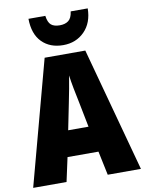

<svg xmlns="http://www.w3.org/2000/svg" viewBox="-101 -1018 822 1088"><g transform="rotate(-10 310.0 -474.0)"><path d="M429 0 400 -138H222L192 0H0L192 -715H426L620 0ZM340 -434Q332 -471 323.5 -515.5Q315 -560 311 -592Q306 -561 298 -517.5Q290 -474 282 -436L252 -287H369ZM481 -948Q480 -865 431.5 -816Q383 -767 309 -767Q233 -767 187 -813.5Q141 -860 140 -948H237Q242 -910 259 -895.5Q276 -881 309 -881Q340 -881 359 -895.5Q378 -910 383 -948Z"/></g></svg>

Font: Noto Sans Gujarati UI Condensed Black
Style: Regular
Weight: 900
Width: 3
Designer: Jelle Bosma - Monotype Design Team, Universal Thirst
Foundry: Monotype Imaging Inc.
Version: Version 2.106; ttfautohint (v1.8.4.7-5d5b)